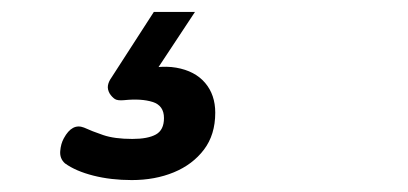

<svg xmlns="http://www.w3.org/2000/svg" viewBox="-20 -33 685 322"><path d="M201 269Q166 269 136.5 261.5Q107 254 89 241Q80 233 81 220.5Q82 208 87 199Q94 186 102.5 181.5Q111 177 121 181Q134 187 153 193.5Q172 200 202 200Q228 200 241.5 192.5Q255 185 255 165Q255 144 236 138Q217 132 188 135Q177 136 172.5 133Q168 130 164 124Q160 117 161 110.5Q162 104 167 97L238 -13H307L229 105L200 89Q244 75 275.5 80.5Q307 86 324 106Q341 126 341 156Q341 193 322 218Q303 243 271.5 256Q240 269 201 269Z"/></svg>

Font: Playwrite AU NSW
Style: Regular
Weight: 400
Designer: Veronika Burian, José Scaglione
Foundry: TypeTogether
Version: Version 1.002